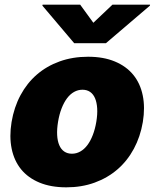

<svg xmlns="http://www.w3.org/2000/svg" viewBox="-20 -797 666 827"><path d="M29.8 -271.3Q40.5 -335.2 68.4 -387.1Q96.2 -438.9 138.7 -475.7Q181.1 -512.4 237 -532.5Q293 -552.6 359.4 -552.6Q425.8 -552.6 474.8 -532.1Q523.8 -511.7 554 -474.8Q584.2 -437.9 594.8 -386Q605.5 -334.2 595.2 -271.3Q584.5 -208.1 556.5 -156.1Q528.4 -104 485.8 -67.3Q443.2 -30.5 387.4 -10.3Q331.7 9.9 265.6 9.9Q199.2 9.9 150 -10.5Q100.9 -30.9 70.8 -67.8Q40.8 -104.8 30.2 -156.6Q19.5 -208.5 29.8 -271.3ZM162.6 -772.7 163.4 -777H325.3L382.1 -698.9L464.5 -777H626.4L625.7 -772.7L436.1 -610.8H299.7ZM289.8 -134.9Q308.9 -134.9 325.8 -144.4Q342.7 -153.8 356.2 -171.7Q369.7 -189.6 379.6 -215.2Q389.6 -240.8 394.9 -272.7Q400.2 -304.7 398.6 -330.3Q397 -355.8 389.4 -373.8Q381.7 -391.7 368.1 -401.1Q354.4 -410.5 335.2 -410.5Q316.1 -410.5 299.2 -401.1Q282.3 -391.7 268.8 -373.8Q255.3 -355.8 245.4 -330.3Q235.4 -304.7 230.1 -272.7Q224.8 -240.8 226.2 -215.2Q227.6 -189.6 235.3 -171.7Q242.9 -153.8 256.7 -144.4Q270.6 -134.9 289.8 -134.9Z"/></svg>

Font: Inter P Black
Style: Italic
Weight: 900
Italic angle: -9.40001°
Designer: Rasmus Andersson
Foundry: rsms
Version: Version 3.018;git-588b23468